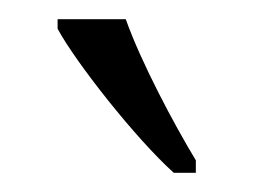

<svg xmlns="http://www.w3.org/2000/svg" viewBox="-20 -786 264 200"><path d="M161 -606H184V-619C161 -657 127 -721 111 -766H40V-756C59 -721 121 -642 161 -606Z"/></svg>

Font: Noto Serif Bengali ExtraCondensed Light
Style: Regular
Weight: 300
Width: 2
Designer: Juan Bruce, Universal Thirst, Indian Type Foundry and the Monotype Design Team.
Foundry: Monotype Imaging Inc.
Version: Version 2.003